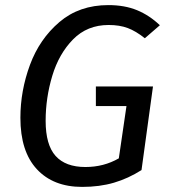

<svg xmlns="http://www.w3.org/2000/svg" viewBox="-20 -721 665 753"><path d="M607 -622 548 -571Q513 -599 481 -611Q449 -623 406 -623Q322 -623 266.5 -566.5Q211 -510 185 -423.5Q159 -337 159 -247Q159 -153 198 -109.5Q237 -66 315 -66Q387 -66 446 -100L476 -305H356V-382H580L535 -54Q483 -21 427 -4.5Q371 12 302 12Q189 12 124.5 -57.5Q60 -127 60 -259Q60 -365 97.5 -466.5Q135 -568 213 -634.5Q291 -701 405 -701Q469 -701 517.5 -681Q566 -661 607 -622Z"/></svg>

Font: Fira Sans
Style: Italic
Weight: 400
Italic angle: -8°
Designer: bBox Type GmbH & Carrois Corporate GbR & Edenspiekermann AG
Foundry: bBox Type GmbH & Carrois Corporate GbR & Edenspiekermann AG
Version: Version 4.301